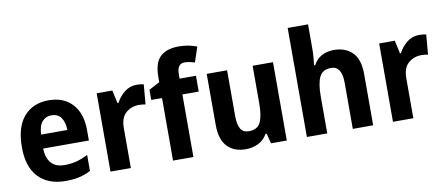

<svg xmlns="http://www.w3.org/2000/svg" viewBox="-68 -1036 3062 1318"><g transform="rotate(-10 1463.0 -377.5)"><path d="M278 -556Q383 -556 443 -490.5Q503 -425 503 -308V-236H184Q186 -170 217.5 -134.5Q249 -99 309 -99Q354 -99 393 -109Q432 -119 474 -141V-29Q436 -9 394.5 0.5Q353 10 298 10Q178 10 110 -61Q42 -132 42 -269Q42 -411 105.5 -483.5Q169 -556 278 -556ZM279 -451Q240 -451 215 -423Q190 -395 187 -333H370Q369 -386 347 -418.5Q325 -451 279 -451Z M892 -556Q917 -556 941 -551L929 -412Q921 -414 908.5 -415.5Q896 -417 884 -417Q831 -417 792.5 -384Q754 -351 754 -278V0H612V-546H721L741 -455H748Q769 -496 806 -526Q843 -556 892 -556Z M1304 -436H1190V0H1048V-436H973V-507L1048 -546V-578Q1048 -682 1093 -723.5Q1138 -765 1222 -765Q1260 -765 1291 -758.5Q1322 -752 1348 -742L1313 -637Q1297 -642 1280 -646Q1263 -650 1242 -650Q1190 -650 1190 -577V-546H1304Z M1841 -546V0H1731L1713 -70H1705Q1682 -29 1642 -9.5Q1602 10 1555 10Q1472 10 1425.5 -39.5Q1379 -89 1379 -190V-546H1521V-228Q1521 -168 1538.5 -138Q1556 -108 1596 -108Q1657 -108 1678 -153Q1699 -198 1699 -282V-546Z M2123 -600Q2123 -563 2120.5 -529.5Q2118 -496 2115 -476H2123Q2145 -517 2182 -536.5Q2219 -556 2266 -556Q2348 -556 2395.5 -507.5Q2443 -459 2443 -358V0H2301V-321Q2301 -438 2226 -438Q2167 -438 2145 -393Q2123 -348 2123 -259V0H1981V-760H2123Z M2861 -556Q2886 -556 2910 -551L2898 -412Q2890 -414 2877.5 -415.5Q2865 -417 2853 -417Q2800 -417 2761.5 -384Q2723 -351 2723 -278V0H2581V-546H2690L2710 -455H2717Q2738 -496 2775 -526Q2812 -556 2861 -556Z"/></g></svg>

Font: Noto Sans Arabic SemCond
Style: Bold
Weight: 700
Width: 4
Designer: Monotype Design Team, Nadine Chahine, Nizar Qandah and Khaled Hosny
Foundry: Monotype Imaging Inc.
Version: Version 2.012; ttfautohint (v1.8.4.7-5d5b)